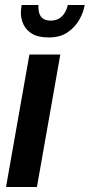

<svg xmlns="http://www.w3.org/2000/svg" viewBox="-20 -744 357 764"><path d="M4 0 97 -527H220L127 0ZM174 -595Q133 -595 109 -609Q85 -623 74 -645.5Q63 -668 63 -694Q63 -701 64 -708.5Q65 -716 66 -724H133Q132 -704 136.5 -690.5Q141 -677 152 -669.5Q163 -662 182 -662Q203 -662 217 -671.5Q231 -681 239 -695.5Q247 -710 250 -724H317Q312 -694 295 -664.5Q278 -635 248.5 -615Q219 -595 174 -595Z"/></svg>

Font: Archivo Condensed
Style: Bold Italic
Weight: 700
Width: 3
Italic angle: -10°
Designer: Hector Gatti
Foundry: Omnibus-Type
Version: Version 2.001